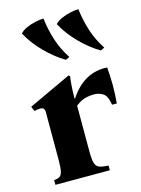

<svg xmlns="http://www.w3.org/2000/svg" viewBox="-117 -837 661 903"><g transform="rotate(-15 213.5 -385.0)"><path d="M38 0V-23Q55 -24 65 -30Q75 -36 79 -54.5Q83 -73 83 -110V-340Q83 -355 77.5 -360Q72 -365 61 -365Q49 -365 33 -361L23 -384L231 -481L237 -475Q235 -466 232.5 -436Q230 -406 230 -368H232Q269 -424 315.5 -449Q362 -474 416 -470Q424 -383 416 -295H393Q386 -340 366 -352Q346 -364 324 -364Q299 -364 277 -357.5Q255 -351 233 -333V-110Q233 -73 238 -54.5Q243 -36 258.5 -30Q274 -24 303 -23V0ZM356 -770Q363 -713 379.5 -662Q396 -611 427 -564L408 -555Q359 -584 313.5 -630Q268 -676 240 -728Q251 -741 272 -750.5Q293 -760 316.5 -765Q340 -770 356 -770ZM186 -770Q193 -713 209.5 -662Q226 -611 257 -564L238 -555Q189 -584 143.5 -630Q98 -676 70 -728Q81 -741 102 -750.5Q123 -760 146.5 -765Q170 -770 186 -770Z"/></g></svg>

Font: Bona Nova
Style: Bold
Weight: 700
Designer: Mateusz Machalski
Foundry: Capitalics
Version: Version 4.001; ttfautohint (v1.8.3)